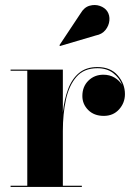

<svg xmlns="http://www.w3.org/2000/svg" viewBox="-20 -733 528 753"><path d="M356 -594 215.5 -552.5 213 -555.5 296 -680.5Q310 -704.5 331.2 -710.5Q352.5 -716.5 371.8 -709.8Q391 -703 400.5 -689Q411 -673 409 -652.5Q407 -632 393.5 -615.2Q380 -598.5 356 -594ZM21.5 -4.5H87V-455.5H21.5V-460H226.5V-292Q232 -343 247 -383.2Q262 -423.5 290 -446.8Q318 -470 362 -470Q413.5 -470 441.8 -437.2Q470 -404.5 470 -364Q470 -329.5 447 -304Q424 -278.5 387 -278.5Q349 -278.5 326 -301.5Q303 -324.5 303 -356.5Q303 -393.5 326.8 -416.8Q350.5 -440 385.5 -440Q410 -440 429 -428.8Q448 -417.5 458.5 -400.5Q448.5 -427.5 423.8 -446.5Q399 -465.5 362 -465.5Q309.5 -465.5 280 -431.8Q250.5 -398 238.5 -342Q226.5 -286 226.5 -219.5V-4.5H301V0H21.5Z"/></svg>

Font: Bodoni* 36pt
Style: Bold
Weight: 700
Version: Version 2.3